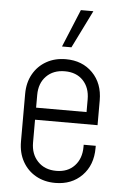

<svg xmlns="http://www.w3.org/2000/svg" viewBox="-55 -820 565 872"><g transform="rotate(5 227.0 -384.0)"><path d="M230 12Q180 12 141.5 -9.8Q103 -31.5 81 -70.8Q59 -110 59 -162V-379Q59 -430.5 81 -469.5Q103 -508.5 141.5 -530.2Q180 -552 230 -552Q305 -552 352 -504.2Q399 -456.5 399 -379V-266H100V-321H344V-379Q344 -432.5 313.2 -464.8Q282.5 -497 230 -497Q177.5 -497 145.8 -464.8Q114 -432.5 114 -379V-162Q114 -109 145.8 -76Q177.5 -43 230 -43Q282.5 -43 313.2 -76Q344 -109 344 -162V-172H399V-162Q399 -84 352 -36Q305 12 230 12ZM207 -608 278 -780H335L250 -608Z"/></g></svg>

Font: Mohave Light
Style: Regular
Weight: 300
Designer: Gumpita Rahayu
Foundry: Tokotype
Version: Version 2.003